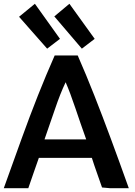

<svg xmlns="http://www.w3.org/2000/svg" viewBox="-23 -992 716 1018"><path d="M660 6Q609 -137 564.5 -257Q520 -377 477.5 -485Q435 -593 389 -698H267Q221 -594 178 -485.5Q135 -377 91.5 -256.5Q48 -136 -3 6H127Q141 -36 155.5 -76.5Q170 -117 183 -155H464Q476 -117 490 -78Q504 -39 518 2L562 6ZM325 -556Q349 -501 376.5 -419Q404 -337 434 -253H213Q242 -335 269 -415Q296 -495 325 -556ZM265 -905 411 -734 479 -786 345 -972ZM78 -903 227 -734 295 -786 162 -972Z"/></svg>

Font: Repo DemiBold
Style: Regular
Weight: 600
Designer: Stefan Peev
Foundry: Context Ltd
Version: Version 1.502